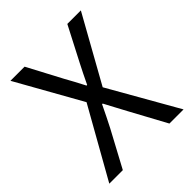

<svg xmlns="http://www.w3.org/2000/svg" viewBox="-185 -770 883 883"><g transform="rotate(-45 256.5 -328.0)"><path d="M15 0 206 -339 28 -656H120L209 -488Q222 -465 233.5 -443.5Q245 -422 260 -393H264Q278 -422 288.5 -443.5Q299 -465 311 -488L398 -656H486L307 -335L498 0H406L310 -177Q297 -201 283.5 -226.5Q270 -252 254 -282H250Q236 -252 223 -226.5Q210 -201 198 -177L103 0Z"/></g></svg>

Font: Giro Regular
Style: Regular
Weight: 400
Designer: Paul D. Hunt
Foundry: Adobe Systems Incorporated
Version: Version 1.000;PS 1.0;hotconv 1.0.88;makeotf.lib2.5.647800